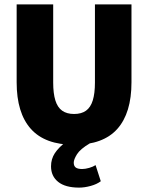

<svg xmlns="http://www.w3.org/2000/svg" viewBox="-20 -647 669 867"><path d="M314.5 6.8Q183.6 6.8 119.4 -64.9Q55.2 -136.7 55.2 -275.4V-627H220.2V-273.9Q220.2 -225.1 230 -193.6Q239.7 -162.1 260.7 -147.2Q281.7 -132.3 314.5 -132.3Q347.7 -132.3 368.4 -147.2Q389.2 -162.1 398.9 -193.6Q408.7 -225.1 408.7 -273.9V-627H573.7V-275.4Q573.7 -136.7 509.8 -64.9Q445.8 6.8 314.5 6.8ZM337.4 200.2Q274.9 200.2 242.7 174.3Q210.4 148.4 210.4 104Q210.4 71.3 227.5 44.9Q244.6 18.6 281.7 -9.8L386.2 0Q342.3 25.9 327.6 49.6Q313 73.2 313 87.4Q313 102.5 322 109.4Q331.1 116.2 351.1 116.2Q365.2 116.2 382.8 111.1Q400.4 106 411.6 98.6L435.1 171.4Q417 185.1 389.4 192.6Q361.8 200.2 337.4 200.2Z"/></svg>

Font: Anaheim ExtraBold
Style: Regular
Weight: 800
Version: Version 2.001